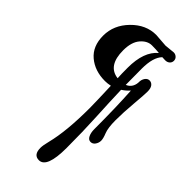

<svg xmlns="http://www.w3.org/2000/svg" viewBox="-305 -755 1103 1103"><g transform="rotate(45 247.0 -203.0)"><path d="M324 -690 385 -696Q399 -696 409.5 -686.5Q420 -677 420 -662.5Q420 -648 409.5 -638.5Q399 -629 382.5 -629Q366 -629 358 -630Q321 -592 321 -499.5Q321 -407 322 -369Q360 -385 364 -429V-434Q364 -454 374.5 -469Q385 -484 401 -484Q417 -484 427.5 -470.5Q438 -457 438 -430.5Q438 -404 431 -325.5Q424 -247 424 -184.5Q424 -122 436.5 -91Q449 -60 449 -42.5Q449 -25 438.5 -9.5Q428 6 410.5 6Q393 6 383.5 -13.5Q374 -33 374 -61Q374 -239 366 -367Q349 -347 323 -330Q326 -233 332 -119Q338 -5 338 128Q338 290 275 290Q231 290 231 233Q231 213 241 174Q270 59 270 -127Q270 -167 265 -305Q242 -300 222 -300Q139 -300 84.5 -346Q30 -392 30 -477.5Q30 -563 95 -629.5Q160 -696 243 -696ZM171 -499Q171 -374 262 -363Q260 -392 260 -446Q260 -578 327 -633Q305 -636 268 -636Q231 -636 201 -601Q171 -566 171 -499Z"/></g></svg>

Font: Macondo
Style: Regular
Weight: 400
Version: Version 2.001